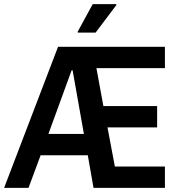

<svg xmlns="http://www.w3.org/2000/svg" viewBox="-31 -916 871 936"><path d="M-11 0 252 -688H773V-584H439L473 -399H735V-295H493L529 -104H773V0H425L397 -159H167L108 0ZM205 -263H378L323 -573H318ZM348 -757V-762L421 -896H536V-891L435 -757Z"/></svg>

Font: Saira Semi Condensed Medium
Style: Regular
Weight: 500
Width: 4
Designer: Hector Gatti with collaboration of the Omnibus-Type team
Foundry: Omnibus-Type
Version: Version 1.001; ttfautohint (v1.8)